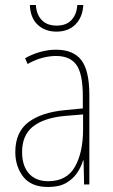

<svg xmlns="http://www.w3.org/2000/svg" viewBox="-20 -735 450 765"><path d="M203 -537Q272 -537 304 -495.5Q336 -454 336 -356V0H315L313 -96H311Q303 -69 286.5 -45Q270 -21 242.5 -5.5Q215 10 172 10Q104 10 72.5 -31Q41 -72 41 -129Q41 -208 92.5 -247.5Q144 -287 237 -296L310 -303V-351Q310 -441 284.5 -476.5Q259 -512 203 -512Q179 -512 150.5 -505Q122 -498 90 -480L80 -503Q108 -519 140 -528Q172 -537 203 -537ZM237 -273Q154 -265 111 -230.5Q68 -196 68 -129Q68 -74 95.5 -43.5Q123 -13 172 -13Q246 -13 278.5 -70.5Q311 -128 311 -220V-279ZM312 -715Q309 -666 280.5 -637.5Q252 -609 205 -609Q160 -609 130.5 -636Q101 -663 99 -715H123Q125 -678 146 -655.5Q167 -633 206 -633Q245 -633 265.5 -656Q286 -679 288 -715Z"/></svg>

Font: Noto Sans Gurmukhi UI Condensed Thin
Style: Regular
Weight: 100
Width: 3
Designer: Jelle Bosma - Monotype Design Team
Foundry: Monotype Imaging Inc.
Version: Version 2.004; ttfautohint (v1.8.4.7-5d5b)